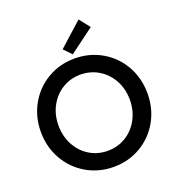

<svg xmlns="http://www.w3.org/2000/svg" viewBox="-166 -1085 1124 1224"><g transform="rotate(-20 396.0 -473.0)"><path d="M34.2 -360.4Q34.2 -462.9 81.8 -546.9Q129.4 -630.9 211.9 -679.2Q294.4 -727.5 395 -727.5Q496.6 -727.5 579.6 -679.2Q662.6 -630.9 710 -546.9Q757.3 -462.9 757.3 -359.9Q757.3 -256.8 710 -172.9Q662.6 -88.9 580.1 -40.5Q497.6 7.8 396.5 7.8Q295.9 7.8 212.9 -40.5Q129.9 -88.9 82 -173.1Q34.2 -257.3 34.2 -360.4ZM637.7 -360.4Q637.7 -433.6 605.7 -492.4Q573.7 -551.3 518.3 -584.7Q462.9 -618.2 395 -618.2Q328.1 -618.2 272.9 -584.7Q217.8 -551.3 185.8 -492.4Q153.8 -433.6 153.8 -360.4Q153.8 -287.6 185.3 -228.5Q216.8 -169.4 272 -135.5Q327.1 -101.6 395 -101.6Q463.4 -101.6 518.8 -135.5Q574.2 -169.4 606 -228.8Q637.7 -288.1 637.7 -360.4ZM344.7 -808.1 505.4 -952.6 562 -880.4 395 -756.3Z"/></g></svg>

Font: Reddit Sans SemiBold
Style: Regular
Weight: 600
Designer: Stephen Hutchings
Foundry: Reddit
Version: Version 1.013